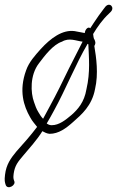

<svg xmlns="http://www.w3.org/2000/svg" viewBox="-20 -590 490 802"><path d="M89 -296C58 -211 79 -147 106 -100C115 -83 126 -72 135 -60C109 -25 76 12 49 42C25 71 6 97 1 140C-2 164 0 171 4 183C12 204 49 184 39 165C36 156 35 153 37 136C42 101 55 86 76 61C102 30 135 -6 157 -42C166 -37 176 -32 187 -31C225 -31 256 -54 286 -81C320 -111 364 -148 377 -218C392 -282 382 -350 374 -398C382 -411 377 -419 374 -426C370 -430 370 -445 369 -448C387 -478 409 -509 434 -532L443 -541C460 -559 439 -582 421 -563L414 -554C400 -536 385 -515 370 -492L357 -472C349 -480 336 -469 334 -452L313 -456C305 -457 299 -459 292 -460C241 -467 192 -431 150 -385C127 -359 101 -331 89 -296ZM143 -326C167 -358 202 -404 239 -416C269 -434 298 -419 325 -416C306 -378 289 -346 268 -304C241 -248 216 -197 187 -144L160 -94C153 -101 146 -111 140 -122C132 -135 127 -149 122 -164C108 -202 104 -276 143 -326ZM175 -74C185 -91 196 -110 206 -129C254 -216 296 -322 346 -407C347 -406 347 -406 349 -405C351 -351 358 -290 341 -217C332 -163 305 -133 279 -110C254 -89 227 -67 196 -67C189 -67 183 -69 177 -73C176 -74 176 -74 175 -74Z"/></svg>

Font: Stray Cat
Style: SuCnObl
Weight: 400
Version: Version 1.0